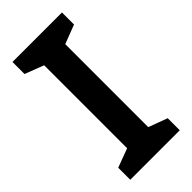

<svg xmlns="http://www.w3.org/2000/svg" viewBox="-227 -769 823 823"><g transform="rotate(-45 185.0 -357.0)"><path d="M335 0H35V-73L121 -105V-608L35 -641V-714H335V-641L249 -608V-105L335 -73Z"/></g></svg>

Font: Noto Sans Kannada SemiBold
Style: Regular
Weight: 600
Designer: Jelle Bosma - Monotype Design Team
Foundry: Monotype Imaging Inc.
Version: Version 2.005; ttfautohint (v1.8.4.7-5d5b)